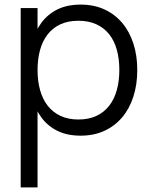

<svg xmlns="http://www.w3.org/2000/svg" viewBox="-20 -575 657 835"><path d="M70 240V-540H143.3V240ZM331 15Q271.8 15 229.2 -6.2Q186.7 -27.3 159.1 -65.3Q131.5 -103.3 118.5 -155.8Q105.5 -208.2 105.5 -270.7Q105.5 -333.8 118.8 -386.1Q132.2 -438.3 159.9 -475.8Q187.7 -513.3 230.1 -534.2Q272.5 -555 331 -555Q388.7 -555 434.2 -534Q479.7 -513 511.4 -475.4Q543.2 -437.8 560.1 -385.5Q577 -333.2 577 -270.7Q577 -207 559.9 -154.3Q542.8 -101.7 510.9 -64.2Q479 -26.7 433.5 -5.8Q388 15 331 15ZM321 -55.3Q365.8 -55.3 399.3 -71Q432.8 -86.7 454.9 -115.2Q477 -143.7 488 -183.2Q499 -222.7 499 -270.7Q499 -319.3 487.9 -358.9Q476.8 -398.5 454.6 -426.3Q432.3 -454.2 398.9 -469.4Q365.5 -484.7 321 -484.7Q275.5 -484.7 242.1 -469Q208.7 -453.3 186.8 -424.9Q164.8 -396.5 154.1 -357.3Q143.3 -318.2 143.3 -270.7Q143.3 -221.8 154.6 -182.1Q165.8 -142.3 188.2 -114.2Q210.7 -86 243.8 -70.7Q277 -55.3 321 -55.3Z"/></svg>

Font: Vela Sans GX ExtLt
Style: Regular
Weight: 200
Designer: Principal design: Mikhail Sharanda - project Manrope.
Design modification: Ravid Balaliev
Foundry: Mikhail Sharanda
Version: Version 1.001